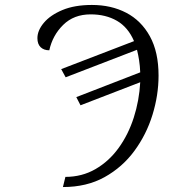

<svg xmlns="http://www.w3.org/2000/svg" viewBox="-20 -745 697 775"><path d="M244 -31Q311 -31 365.5 -62.5Q420 -94 459 -148Q498 -202 520 -270.5Q542 -339 546 -413L305 -320L288 -353L546 -453Q545 -479 541.5 -501.5Q538 -524 533 -544L245 -433L227 -466L521 -579Q497 -635 452 -661Q407 -687 346 -687Q278 -687 235 -644.5Q192 -602 179 -542Q157 -542 144 -554.5Q131 -567 131 -591Q131 -622 157 -653Q183 -684 232 -704.5Q281 -725 351 -725Q429 -725 489.5 -693.5Q550 -662 585 -598.5Q620 -535 620 -440Q620 -361 595.5 -281.5Q571 -202 522.5 -136Q474 -70 402 -30Q330 10 234 10Z"/></svg>

Font: Noto Serif Light
Style: Italic
Weight: 300
Italic angle: -12°
Designer: Monotype Design Team
Foundry: Monotype Imaging Inc.
Version: Version 2.013